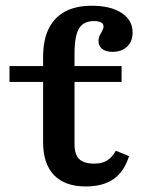

<svg xmlns="http://www.w3.org/2000/svg" viewBox="-20 -651 516 682"><path d="M133.1 -208.2V-448.3Q133.1 -508.6 153 -549Q172.9 -589.5 211.5 -610.1Q250.1 -630.6 305.6 -630.6Q372.8 -630.6 411.9 -605.1Q451 -579.6 451 -535.5Q451 -504.4 431.7 -485.6Q412.3 -466.8 379.7 -466.8Q356.3 -466.8 343.1 -477.1Q329.9 -487.4 329.9 -504.8Q329.9 -516.5 334.3 -525.4Q338.8 -534.3 343.3 -542Q347.7 -549.7 347.7 -557Q347.7 -576.1 313.7 -576.1Q276.7 -576.1 260.7 -549.9Q244.7 -523.8 244.7 -458V-208.2ZM284.2 11.3Q210.6 11.3 171.9 -28.9Q133.1 -69.2 133.1 -146.4V-208.2H244.7V-139.2Q244.7 -102.3 261.3 -86.1Q278 -69.8 315.5 -69.8Q342.4 -69.8 360.5 -81Q378.6 -92.2 391.5 -115.6L438.4 -96.5Q421.1 -41.3 383.5 -15Q345.8 11.3 284.2 11.3ZM13.7 -359.9V-416.4H411.9V-359.9Z"/></svg>

Font: Playfair 5pt SemiExpanded Light
Style: Regular
Weight: 300
Width: 6
Designer: Claus Eggers Sørensen
Foundry: Claus Eggers Sørensen
Version: Version 2.203